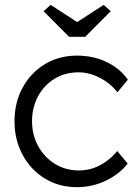

<svg xmlns="http://www.w3.org/2000/svg" viewBox="-20 -764 572 794"><path d="M298.7 10Q224 10 165.7 -25.7Q107.3 -61.3 73.7 -123.3Q40 -185.3 40 -263Q40 -340.3 73.7 -401.8Q107.3 -463.3 165.7 -498.7Q224 -534 298.7 -534Q366.3 -534 421.7 -507.2Q477 -480.3 508.7 -434.4L465.5 -382.3Q447.5 -406.3 421.3 -424.9Q395.1 -443.6 365.2 -454.3Q335.4 -464.9 305.3 -464.9Q249.6 -464.9 206.3 -438.7Q163.1 -412.5 137.9 -366.8Q112.7 -321.1 112.4 -263Q112.7 -204.6 138.6 -158.5Q164.4 -112.5 208 -85.8Q251.6 -59.1 306 -59.1Q336.4 -59.1 364.4 -68.2Q392.4 -77.4 417.9 -95.6Q443.5 -113.7 464.8 -139.4L508 -87.6Q474.6 -44.3 418.3 -17.1Q362 10 298.7 10ZM265.8 -611.7 160.2 -717.6 189.4 -743.9 311.7 -664.5H286.7L408.7 -743.9L437.9 -717.6L332.3 -611.7Z"/></svg>

Font: Lexend Medium
Style: Regular
Weight: 500
Designer: Bonnie Shaver-Troup, Thomas Jockin
Foundry: Lexend
Version: Version 1.005